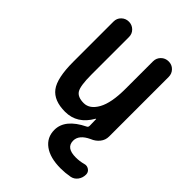

<svg xmlns="http://www.w3.org/2000/svg" viewBox="-216 -617 933 933"><g transform="rotate(45 250.0 -150.5)"><path d="M198.2 9.8Q121.1 9.8 87.9 -34.2Q54.7 -78.1 54.7 -190.4V-466.8Q54.7 -489.3 70.3 -504.4Q85.9 -519.5 107.9 -519.5Q129.9 -519.5 145.5 -504.4Q161.1 -489.3 161.1 -466.8V-209Q161.1 -131.8 175.8 -107.9Q190.4 -84 232.4 -84Q273.4 -84 300.3 -132.3Q327.1 -180.7 327.1 -276.4V-465.8Q327.1 -488.3 342.8 -503.9Q358.4 -519.5 381.3 -519.5Q404.3 -519.5 419.4 -503.9Q434.6 -488.3 434.6 -465.8V-56.6Q434.6 -32.2 419.4 -13.2Q404.3 5.9 379.9 15.6Q325.2 41 325.2 81.1Q325.2 129.9 391.6 129.9Q418.9 129.9 443.4 123Q459 118.2 472.7 127.4Q486.3 136.7 486.3 153.3Q486.3 175.8 473.6 192.9Q460.9 210 440.4 213.9Q408.2 219.7 377.9 219.7Q304.7 219.7 264.2 189.9Q223.6 160.2 223.6 108.4Q223.6 35.2 323.2 -13.7Q331.1 -16.6 331.1 -27.3L330.1 -72.3H329.1Q327.1 -72.3 327.1 -71.3Q281.2 9.8 198.2 9.8Z"/></g></svg>

Font: Rounded Mgen+ 2m medium
Style: Regular
Weight: 500
Designer: [Source Han Sans]
Ryoko NISHIZUKA  (kana & ideographs); Paul D. Hunt (Latin, Greek & Cyrillic); Wenlong ZHANG  (bopomofo
Version: Version 1.059.20150602